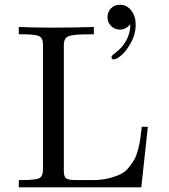

<svg xmlns="http://www.w3.org/2000/svg" viewBox="-20 -798 720 818"><path d="M60.1 0V-30.8H73.2Q128.4 -30.8 145.3 -37.8Q162.1 -44.9 163.1 -73.2V-608.9Q163.1 -636.7 146 -644.3Q128.9 -651.9 73.2 -651.9H60.1V-683.1Q126 -680.2 206.1 -680.2Q293 -680.2 379.9 -683.1V-651.9H362.8Q293 -651.9 272.5 -644Q252 -636.2 252 -606.9V-68.8Q252 -43.9 262.9 -37.4Q273.9 -30.8 303.2 -30.8H374Q412.1 -30.8 442.6 -38.3Q473.1 -45.9 493.7 -55.9Q514.2 -65.9 529.5 -85.4Q544.9 -105 553.5 -120.6Q562 -136.2 569.1 -164.6Q576.2 -192.9 578.1 -209.5Q580.1 -226.1 584 -257.8H609.9L582 0ZM438 -725.1Q438 -747.1 452.9 -762.5Q467.8 -777.8 491.2 -777.8Q520 -777.8 539.1 -753.4Q558.1 -729 558.1 -693.8Q558.1 -652.8 538.1 -616.5Q518.1 -580.1 497.1 -562.5Q476.1 -544.9 464.8 -544.9Q455.1 -544.9 455.1 -554.2Q455.1 -559.1 460.9 -564Q466.8 -568.8 477.8 -577.9Q488.8 -586.9 497.1 -596.2Q535.2 -639.2 535.2 -694.8Q516.1 -671.9 491.2 -671.9Q469.2 -671.9 453.6 -687Q438 -702.1 438 -725.1Z"/></svg>

Font: CMU Serif Upright Italic
Style: UprightItalic
Weight: 500
Version: Version 0.7.0